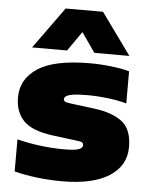

<svg xmlns="http://www.w3.org/2000/svg" viewBox="-56 -854 716 912"><g transform="rotate(5 302.0 -398.5)"><path d="M275 11Q213.5 11 153.5 3.8Q93.5 -3.5 46 -16V-169Q93.5 -156.5 153 -148.8Q212.5 -141 271 -141Q322 -141 340.5 -148.2Q359 -155.5 359 -168Q359 -176.5 353.5 -180.8Q348 -185 329 -187L211 -202Q111.5 -215 71.2 -257Q31 -299 31 -368Q31 -456 110 -507.5Q189 -559 359 -559Q408.5 -559 460 -553Q511.5 -547 546 -537V-384Q511.5 -394 460.2 -400.5Q409 -407 361 -407Q312 -407 288 -402.8Q264 -398.5 256.5 -391.8Q249 -385 249 -378Q249 -371.5 255.2 -367.5Q261.5 -363.5 280 -361L398 -346Q482 -335.5 529.5 -299.5Q577 -263.5 577 -178Q577 -89.5 498.8 -39.2Q420.5 11 275 11ZM77 -610 220 -808H398L541 -610H374L309 -703.5L244 -610Z"/></g></svg>

Font: Encode Sans Expanded Expanded Black
Style: Regular
Weight: 900
Width: 7
Designer: Multiple Designers
Foundry: Impallari Type
Version: Version 3.000; ttfautohint (v1.8.3) -l 8 -r 50 -G 200 -x 14 